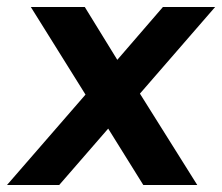

<svg xmlns="http://www.w3.org/2000/svg" viewBox="-45 -528 634 548"><path d="M364 0 232 -212 224 -218 43 -508H197L317 -313L326 -306L518 0ZM-25 0 239 -304 249 -310 420 -508H569L319 -220L309 -213L124 0Z"/></svg>

Font: Inclusive Sans
Style: Italic
Weight: 400
Italic angle: -7°
Designer: Olivia King
Foundry: Olivia King
Version: Version 2.004